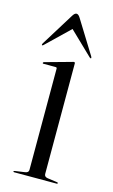

<svg xmlns="http://www.w3.org/2000/svg" viewBox="-99 -645 402 686"><g transform="rotate(15 101.5 -302.5)"><path d="M136 -431.5V-23Q136 -12.5 148 -10.5L183.5 -5.5Q188 -5.5 188 -2.5Q188 0 184.5 0H27Q24 0 24 -2.5Q24 -4 28 -5L66 -10.5Q78 -12.5 78 -22.5V-397Q78 -401.5 73 -401.5H27.5Q25 -401.5 25 -404Q25 -406 28 -407.5L125.5 -434.5Q129.5 -436 132 -436Q136 -436 136 -431.5ZM187.5 -464.5Q185.8 -463 182.1 -466L96.4 -548.5L10.7 -466Q7.1 -463 5.4 -464.5Q4.2 -466.5 6.6 -471L82.5 -593.5Q89.5 -605 96.4 -605Q103.4 -605 110.4 -593.5L186.2 -471Q188.7 -466 187.5 -464.5Z"/></g></svg>

Font: Fraunces 144pt Light
Style: Regular
Weight: 300
Version: Version 1.000;[b76b70a41]